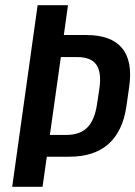

<svg xmlns="http://www.w3.org/2000/svg" viewBox="-20 -720 522 740"><path d="M125 -700H242L226 -585H313Q408 -585 450 -535Q492 -485 478 -386L467 -309Q453 -214 398 -165Q343 -116 247 -116H155L167 -200H236Q288 -200 316.5 -228.5Q345 -257 354 -319L363 -378Q372 -441 351.5 -470.5Q331 -500 278 -500H188L218 -524L144 0H27Z"/></svg>

Font: Pathway Extreme Condensed SemiBold
Style: Italic
Weight: 600
Width: 3
Italic angle: -8°
Version: Version 1.001;gftools[0.9.26]